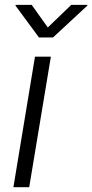

<svg xmlns="http://www.w3.org/2000/svg" viewBox="-20 -776 382 796"><path d="M35.6 0 125 -541H190.9L101.1 0ZM111.3 -755.9 178.2 -662.1 275.4 -755.9H342.3L341.8 -752.4L199.7 -620.6H141.6L44.4 -752.4L44.9 -755.9Z"/></svg>

Font: Inter 17pt Light
Style: Italic
Weight: 300
Italic angle: -9.3988°
Version: Version 4.001;git-66647c0bb